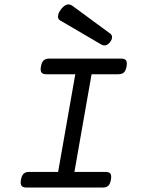

<svg xmlns="http://www.w3.org/2000/svg" viewBox="-20 -843 640 863"><path d="M201.2 -579.6Q184.6 -579.6 176 -571.5Q167.5 -563.5 164.1 -544.4Q160.6 -525.4 166.3 -517.3Q171.9 -509.3 188.5 -509.3H318.4L241.2 -70.3H111.3Q94.7 -70.3 86.2 -62.3Q77.6 -54.2 74.2 -35.2Q70.8 -16.1 76.7 -8.1Q82.5 0 99.1 0H441.9Q458.5 0 466.8 -8.1Q475.1 -16.1 478.5 -35.2Q481.9 -54.2 476.3 -62.3Q470.7 -70.3 454.1 -70.3H314.5L391.6 -509.3H511.7Q528.3 -509.3 536.9 -517.3Q545.4 -525.4 548.8 -544.4Q552.2 -563.5 546.6 -571.5Q541 -579.6 524.4 -579.6ZM255.4 -802.7Q245.6 -790.5 242.4 -779.5Q239.3 -768.6 241.7 -761.5Q244.1 -754.4 251.5 -750.5L434.1 -643.6Q455.1 -631.3 472.2 -650.9Q482.4 -662.6 483.6 -673.3Q484.9 -684.1 476.1 -691.4L306.2 -816.4Q281.2 -835 255.4 -802.7Z"/></svg>

Font: Courier Prime Sans
Style: Regular
Weight: 300
Italic angle: -10°
Designer: Alan Dague-Greene
Foundry: Quote-Unquote Apps
Version: Version 3.23